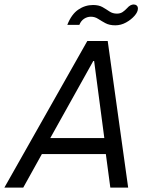

<svg xmlns="http://www.w3.org/2000/svg" viewBox="-39 -855 691 875"><path d="M-19.1 0 358.8 -668H451.9L545.1 0H463.8L443.4 -152.8H151.8L66.9 0ZM190.2 -225.9H436.4L390 -576.9H386ZM486.3 -739.6Q459.6 -739.6 441.3 -749.5Q423 -759.4 408.1 -769.1Q393.2 -778.8 375.2 -778.8Q358.4 -778.8 344.2 -769.5Q330 -760.2 322.7 -741.8H267.8Q286.6 -789.9 317.6 -811Q348.5 -832.2 385.2 -832.2Q411.4 -832.2 428.2 -822.6Q445 -812.9 459.7 -802.9Q474.4 -792.9 493.7 -792.9Q509.1 -792.9 519.8 -800.1Q530.4 -807.2 540.3 -817.9Q547.7 -826.5 555.3 -830.6Q562.9 -834.6 570 -834.6Q578.4 -834.6 584 -829.8Q589.5 -825 589.5 -816Q589.5 -800.6 574.1 -783Q558.7 -765.4 535.4 -752.5Q512.1 -739.6 486.3 -739.6Z"/></svg>

Font: Atkinson Hyperlegible Mono ExtraLight
Style: Italic
Weight: 200
Italic angle: -12°
Monospace: yes
Designer: Elliott Scott, Megan Eiswerth, Linus Boman, Theodore Petrosky, Letters from Sweden
Foundry: Applied Design Works, Letters from Sweden
Version: Version 2.001